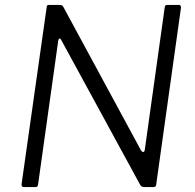

<svg xmlns="http://www.w3.org/2000/svg" viewBox="-20 -762 796 782"><path d="M708 -742Q718 -742 717 -730L616 -9Q615 0 605 0H570Q564 0 559.5 -1.5Q555 -3 551 -9L230 -598Q226 -606 222 -605Q218 -604 217 -595L135 -10Q134 -4 131.5 -2Q129 0 123 0H78Q72 0 69.5 -3.5Q67 -7 68 -13L170 -732Q171 -739 173 -740.5Q175 -742 181 -742H222Q229 -742 232.5 -740Q236 -738 239 -732L554 -150Q559 -142 564 -143Q569 -144 570 -154L651 -733Q653 -739 654.5 -740.5Q656 -742 661 -742Z"/></svg>

Font: Libre Franklin Light
Style: Italic
Weight: 300
Italic angle: -8°
Designer: Pablo Impallari, Rodrigo Fuenzalida, Nhung Nguyen
Foundry: Impallari Type
Version: Version 3.000